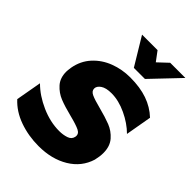

<svg xmlns="http://www.w3.org/2000/svg" viewBox="-282 -1086 1225 1225"><g transform="rotate(45 330.5 -473.0)"><path d="M322 -149Q241 -149 158.5 -185.5Q76 -222 20 -278L-11 -104Q42 -46 123.5 -17Q205 12 297 12Q415 12 499.5 -39Q584 -90 612 -181Q621 -219 621 -249Q621 -310 588.5 -347Q556 -384 511.5 -401.5Q467 -419 401 -436Q342 -451 315 -463.5Q288 -476 288 -499Q288 -521 313.5 -538.5Q339 -556 388 -556Q453 -556 523 -523Q593 -490 641 -442L672 -619Q622 -666 556 -689Q490 -712 401 -712Q328 -712 262 -687Q196 -662 149.5 -611.5Q103 -561 90 -488Q86 -460 86 -449Q86 -392 118 -356.5Q150 -321 193.5 -303.5Q237 -286 305 -269Q369 -253 397.5 -239Q426 -225 421 -197Q416 -169 386.5 -159Q357 -149 322 -149ZM515 -958 448 -895 401 -958H261L374 -771H474L652 -958Z"/></g></svg>

Font: Geom Black
Style: Bold Italic
Weight: 900
Italic angle: -10°
Version: Version 1.102